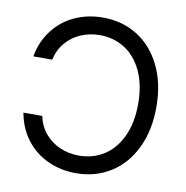

<svg xmlns="http://www.w3.org/2000/svg" viewBox="-81 -795 855 883"><g transform="rotate(10 346.5 -353.5)"><path d="M330.1 -72.3Q395 -72.3 446.5 -105Q498 -137.7 527.8 -201.2Q557.6 -264.6 557.6 -353.5Q557.6 -442.4 527.8 -505.9Q498 -569.3 446.5 -602.1Q395 -634.8 330.1 -634.8Q283.2 -634.8 242.2 -617.4Q201.2 -600.1 172.1 -566.2Q143.1 -532.2 132.8 -485.4H44.9Q57.6 -556.2 97.7 -608.6Q137.7 -661.1 198 -689Q258.3 -716.8 330.1 -716.8Q420.9 -716.8 491.7 -672.4Q562.5 -627.9 602.5 -545.7Q642.6 -463.4 642.6 -353.5Q642.6 -243.7 602.5 -161.4Q562.5 -79.1 491.7 -34.7Q420.9 9.8 330.1 9.8Q258.8 9.8 198.5 -18.1Q138.2 -45.9 97.9 -98.4Q57.6 -150.9 44.9 -222.7H132.8Q142.6 -175.3 171.6 -141.4Q200.7 -107.4 241.9 -89.8Q283.2 -72.3 330.1 -72.3Z"/></g></svg>

Font: Pretendard
Style: Regular
Weight: 400
Designer: Base glyphs from Inter by Rasmus Andersson; Hangeul glyphs from Noto Sans CJK(Source Han Sans) by Jang Soo-young and Kan
Foundry: Kil Hyung-jin
Version: Version 1.309